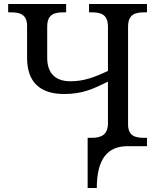

<svg xmlns="http://www.w3.org/2000/svg" viewBox="-20 -734 796 964"><path d="M420 210H466C466 62 522 0 620 0H718V-42H705C661 -42 623 -50 623 -109V-600C623 -663 660 -672 705 -672H718V-714H427V-672H440C485 -672 522 -663 522 -600V-378C452 -345 400 -326 334 -326C261 -326 217 -363 217 -444V-600C217 -663 254 -672 299 -672H312V-714H21V-672H34C78 -672 116 -663 116 -604V-443C116 -323 180 -262 302 -262C397 -262 450 -289 522 -324V-114C521 -58 490 -42 440 -42H420Z"/></svg>

Font: Noto Serif Thai
Style: Regular
Weight: 400
Designer: Monotype Design Team
Foundry: Monotype Imaging Inc.
Version: Version 1.901